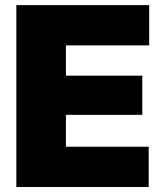

<svg xmlns="http://www.w3.org/2000/svg" viewBox="-20 -748 656 768"><path d="M45.4 0V-727.5H576.7V-566.4H243.7V-445.3H549.3V-288.6H243.7V-161.1H574.7V0Z"/></svg>

Font: Inter 17pt Black
Style: Regular
Weight: 900
Version: Version 4.001;git-66647c0bb